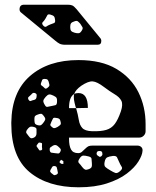

<svg xmlns="http://www.w3.org/2000/svg" viewBox="-20 -785 663 815"><path d="M314 10Q183 10 105.5 -54.5Q28 -119 28 -259V-266Q30 -395 107.5 -462.5Q185 -530 313 -530Q411 -530 474 -492.5Q537 -455 567.5 -393.5Q598 -332 598 -258V-228Q598 -217 590 -209Q582 -201 571 -201H273V-196Q273 -166 281.5 -150.5Q290 -135 312 -135Q321 -135 327 -140Q333 -145 341 -153Q350 -162 356 -164.5Q362 -167 374 -167H563Q573 -167 579.5 -161Q586 -155 585 -145Q584 -126 567.5 -99.5Q551 -73 518 -48Q485 -23 434 -6.5Q383 10 314 10ZM170 -450Q161 -450 159 -445.5Q157 -441 154 -432Q152 -427 154.5 -424Q157 -421 162 -418Q167 -413 170.5 -410Q174 -407 180 -411Q187 -416 189 -420Q191 -424 188 -433Q186 -442 182.5 -446Q179 -450 170 -450ZM273 -326H303Q302 -328 301 -331Q296 -349 294 -362Q292 -375 295 -386Q302 -390 313 -390Q353 -390 353 -327L303 -326Q311 -298 314.5 -276Q318 -254 329.5 -241.5Q341 -229 371 -228Q408 -227 430.5 -233.5Q453 -240 467 -258.5Q481 -277 493 -312Q503 -342 495 -357.5Q487 -373 466.5 -385Q446 -397 421 -416Q392 -438 373.5 -439.5Q355 -441 325 -421Q300 -403 295 -386Q273 -374 273 -326ZM129 -390Q123 -392 119.5 -390Q116 -388 112 -383Q106 -377 101.5 -373.5Q97 -370 101 -362Q106 -354 111 -356.5Q116 -359 125 -361Q134 -363 135 -373Q136 -379 135.5 -383Q135 -387 129 -390ZM207 -379Q195 -385 188.5 -384Q182 -383 174 -374Q165 -364 164 -357.5Q163 -351 170 -340Q175 -330 181.5 -331.5Q188 -333 199 -335Q209 -337 215 -338.5Q221 -340 222 -351Q223 -363 220.5 -368.5Q218 -374 207 -379ZM164 -295Q159 -302 154 -302Q149 -302 141 -299Q132 -296 129 -292.5Q126 -289 126 -280Q126 -269 127.5 -263Q129 -257 139 -254Q150 -251 155 -254.5Q160 -258 167 -268Q173 -276 172 -281.5Q171 -287 164 -295ZM215 -285Q207 -286 205 -282Q203 -278 199 -270Q196 -262 194 -257.5Q192 -253 198 -248Q205 -241 210 -241Q215 -241 224 -246Q232 -251 236 -255Q240 -259 237 -269Q235 -279 230 -281.5Q225 -284 215 -285ZM124 -246Q112 -249 106.5 -246Q101 -243 94 -233Q89 -224 92.5 -219.5Q96 -215 102 -207Q107 -200 111 -198.5Q115 -197 122 -200Q135 -205 135 -219Q135 -230 135 -236.5Q135 -243 124 -246ZM158 -163Q158 -170 158.5 -174Q159 -178 153 -179Q146 -181 143.5 -178.5Q141 -176 137 -170Q134 -166 135.5 -163.5Q137 -161 140 -157Q144 -152 146 -148.5Q148 -145 154 -147Q160 -149 159 -153Q158 -157 158 -163ZM226 -164Q217 -173 205 -167Q197 -162 193.5 -159Q190 -156 191 -147Q193 -138 198 -137Q203 -136 212 -135Q221 -134 226.5 -133.5Q232 -133 236 -141Q240 -149 236.5 -153.5Q233 -158 226 -164ZM414 -137Q412 -142 409.5 -143Q407 -144 402 -144Q393 -144 391 -138Q388 -130 394 -125Q399 -122 401.5 -120Q404 -118 409 -121Q414 -125 414.5 -128Q415 -131 414 -137ZM370 -92Q369 -104 368.5 -111Q368 -118 356 -121Q341 -125 333 -124.5Q325 -124 317 -111Q309 -99 315 -93Q321 -87 329 -76Q336 -67 341.5 -65Q347 -63 357 -67Q367 -71 369 -76.5Q371 -82 370 -92ZM485 -99Q480 -111 476.5 -117.5Q473 -124 459 -123Q443 -121 435 -117Q427 -113 424 -97Q421 -82 427.5 -76Q434 -70 448 -62Q461 -54 469.5 -51Q478 -48 490 -59Q502 -69 496.5 -77Q491 -85 485 -99ZM249 -101 239 -107 232 -97 239 -90 249 -89ZM213 -80Q206 -81 203.5 -78.5Q201 -76 198 -70Q194 -64 193 -60Q192 -56 197 -51Q204 -45 208 -42.5Q212 -40 220 -44Q227 -48 225.5 -53Q224 -58 223 -66Q222 -72 220.5 -75.5Q219 -79 213 -80ZM257 -595Q241 -595 232 -600Q223 -605 215 -612L68 -733Q63 -738 63 -745Q63 -765 82 -765H268Q279 -765 286.5 -762Q294 -759 305 -746L405 -624Q410 -619 410 -611Q410 -595 394 -595ZM214 -699Q213 -711 209 -715.5Q205 -720 194 -723Q184 -726 181 -720.5Q178 -715 173 -706Q167 -696 161.5 -691Q156 -686 163 -677Q171 -668 177 -672.5Q183 -677 193 -681Q203 -685 209 -687Q215 -689 214 -699ZM321 -684Q314 -692 309.5 -695Q305 -698 295 -694Q285 -691 281.5 -686Q278 -681 278 -670Q278 -659 282 -654Q286 -649 297 -646Q308 -643 314.5 -644Q321 -645 327 -655Q333 -664 330 -669.5Q327 -675 321 -684Z"/></svg>

Font: Rubik Moonrocks
Style: Regular
Weight: 400
Designer: Hubert and Fischer, NaN
Foundry: Hubert and Fischer, NaN
Version: Version 2.200